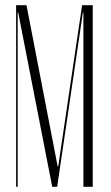

<svg xmlns="http://www.w3.org/2000/svg" viewBox="-20 -719 428 739"><path d="M337 -699V0H301V-671H299L200 0H181L50 -671H48V0H42V-699H82L202 -78H204L296 -699Z"/></svg>

Font: Moniqa ExtLt Narrow Display
Style: Regular
Weight: 200
Width: 4
Designer: Rajesh Rajput
Foundry: Rajesh Rajput
Version: Version 1.000